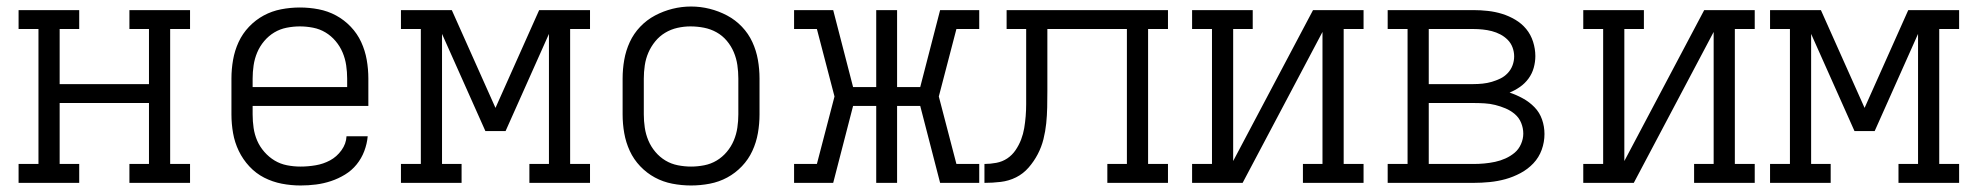

<svg xmlns="http://www.w3.org/2000/svg" viewBox="-20 -561 6040 589"><path d="M37 0V-58H98V-472H37V-530H223V-472H163V-303H437V-472H377V-530H563V-472H502V-58H563V0H377V-58H437V-245H163V-58H223V0Z M902 8Q873 8 844.5 2.5Q816 -3 790.5 -16Q765 -29 745 -50.5Q725 -72 712.5 -98Q700 -124 695 -152.5Q690 -181 690 -210V-320Q690 -349 695 -377.5Q700 -406 712 -432Q724 -458 744 -479Q764 -500 789 -513.5Q814 -527 842.5 -532.5Q871 -538 900 -538Q929 -538 957.5 -532.5Q986 -527 1011 -513.5Q1036 -500 1056 -479Q1076 -458 1088 -432Q1100 -406 1105 -377.5Q1110 -349 1110 -320V-236H755V-210Q755 -189 758 -168.5Q761 -148 769 -129.5Q777 -111 791 -95Q805 -79 822.5 -68.5Q840 -58 860.5 -54Q881 -50 902 -50Q925 -50 948.5 -54Q972 -58 992.5 -69Q1013 -80 1027.5 -100Q1042 -120 1043 -143H1108Q1106 -120 1097.5 -97.5Q1089 -75 1074 -56.5Q1059 -38 1038.5 -25.5Q1018 -13 995.5 -5.5Q973 2 949.5 5Q926 8 902 8ZM755 -294H1045V-320Q1045 -340 1042 -360.5Q1039 -381 1031 -400Q1023 -419 1009.5 -435Q996 -451 978.5 -461.5Q961 -472 940.5 -476Q920 -480 900 -480Q880 -480 859.5 -476Q839 -472 821.5 -461.5Q804 -451 790.5 -435Q777 -419 769 -400Q761 -381 758 -360.5Q755 -340 755 -320Z M1210 0V-58H1271V-472H1210V-530H1366L1500 -230L1634 -530H1790V-472H1729V-58H1790V0H1604V-58H1664V-457L1531 -159H1469L1336 -457V-58H1396V0Z M2100 8Q2071 8 2042.5 2.5Q2014 -3 1989 -16.5Q1964 -30 1944 -51Q1924 -72 1912 -98Q1900 -124 1895 -152.5Q1890 -181 1890 -210V-320Q1890 -349 1895 -377.5Q1900 -406 1912 -432Q1924 -458 1944 -479Q1964 -500 1989.5 -513.5Q2015 -527 2043 -534Q2071 -541 2100 -541Q2129 -541 2157 -534Q2185 -527 2210.5 -513.5Q2236 -500 2256 -479Q2276 -458 2288 -432Q2300 -406 2305 -377.5Q2310 -349 2310 -320V-210Q2310 -181 2305 -152.5Q2300 -124 2288 -98Q2276 -72 2256 -51Q2236 -30 2211 -16.5Q2186 -3 2157.5 2.5Q2129 8 2100 8ZM2100 -50Q2120 -50 2140.5 -54Q2161 -58 2178.5 -68.5Q2196 -79 2209.5 -95Q2223 -111 2231 -130Q2239 -149 2242 -169.5Q2245 -190 2245 -210V-320Q2245 -341 2242 -361.5Q2239 -382 2231 -401Q2223 -420 2209.5 -436Q2196 -452 2178 -462Q2160 -472 2139.5 -476Q2119 -480 2098 -480Q2078 -480 2058 -475.5Q2038 -471 2020.5 -460.5Q2003 -450 1990 -434Q1977 -418 1969 -399.5Q1961 -381 1958 -360.5Q1955 -340 1955 -320V-210Q1955 -190 1958 -169.5Q1961 -149 1969 -130Q1977 -111 1990.5 -95Q2004 -79 2021.5 -68.5Q2039 -58 2059.5 -54Q2080 -50 2100 -50Z M2416 0V-58H2486L2540 -265L2486 -472H2416V-530H2536L2597 -294H2668V-530H2732V-294H2803L2864 -530H2984V-472H2914L2860 -265L2914 -58H2984V0H2864L2803 -236H2732V0H2668V-236H2597L2536 0Z M3000 0V-58Q3018 -58 3036.5 -61.5Q3055 -65 3070 -75Q3085 -85 3095.5 -100.5Q3106 -116 3112.5 -133Q3119 -150 3122 -168Q3125 -186 3126.5 -204.5Q3128 -223 3128 -241.5Q3128 -260 3128 -278V-281Q3128 -281 3128 -281.5Q3128 -282 3128 -282V-472H3068V-530H3563V-472H3502V-58H3563V0H3377V-58H3437V-472H3193V-282Q3193 -257 3192.5 -232Q3192 -207 3189.5 -182.5Q3187 -158 3181 -134Q3175 -110 3163.5 -88Q3152 -66 3135.5 -47Q3119 -28 3097 -17Q3075 -6 3050 -3Q3025 0 3000 0Z M3637 0V-58H3698V-472H3637V-530H3823V-472H3763V-67L4008 -530H4163V-472H4102V-58H4163V0H3977V-58H4037V-463L3792 0Z M4237 0V-58H4298V-472H4237V-530H4500Q4522 -530 4544.5 -527.5Q4567 -525 4588 -518.5Q4609 -512 4628.5 -500.5Q4648 -489 4662 -472Q4676 -455 4683 -433Q4690 -411 4690 -389Q4690 -371 4685 -353Q4680 -335 4669 -320Q4658 -305 4643 -294.5Q4628 -284 4611 -277Q4632 -270 4652 -259Q4672 -248 4687.5 -232Q4703 -216 4710.5 -194.5Q4718 -173 4718 -150Q4718 -125 4709.5 -101.5Q4701 -78 4684 -60Q4667 -42 4644.5 -30Q4622 -18 4598.5 -11.5Q4575 -5 4550 -2.5Q4525 0 4500 0ZM4363 -303H4500Q4514 -303 4528.5 -304.5Q4543 -306 4556.5 -310Q4570 -314 4582.5 -320Q4595 -326 4605 -336.5Q4615 -347 4620 -360.5Q4625 -374 4625 -388Q4625 -402 4620 -415.5Q4615 -429 4605 -439Q4595 -449 4582.5 -455.5Q4570 -462 4556.5 -465.5Q4543 -469 4528.5 -470.5Q4514 -472 4500 -472H4363ZM4500 -58Q4517 -58 4533.5 -59.5Q4550 -61 4566.5 -64.5Q4583 -68 4598.5 -75Q4614 -82 4626.5 -92.5Q4639 -103 4646 -119Q4653 -135 4653 -151Q4653 -168 4646.5 -184Q4640 -200 4627 -211Q4614 -222 4598.5 -228.5Q4583 -235 4567 -239Q4551 -243 4534 -244Q4517 -245 4500 -245H4363V-58Z M4837 0V-58H4898V-472H4837V-530H5023V-472H4963V-67L5208 -530H5363V-472H5302V-58H5363V0H5177V-58H5237V-463L4992 0Z M5410 0V-58H5471V-472H5410V-530H5566L5700 -230L5834 -530H5990V-472H5929V-58H5990V0H5804V-58H5864V-457L5731 -159H5669L5536 -457V-58H5596V0Z"/></svg>

Font: Iosevka Curly Slab LtEx
Style: Regular
Weight: 300
Width: 7
Monospace: yes
Designer: Belleve Invis
Foundry: Belleve Invis
Version: Version 11.1.0; ttfautohint (v1.8.3)